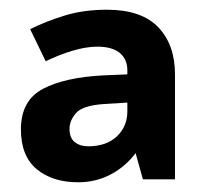

<svg xmlns="http://www.w3.org/2000/svg" viewBox="-20 -742 423 395"><path d="M200 -722Q271 -722 305.5 -686Q340 -650 340 -589V-373H274L259 -427Q238 -399 207.5 -383Q177 -367 141 -367Q88 -367 55.5 -394Q23 -421 23 -476Q23 -535 68 -559Q113 -583 194 -587L242 -589V-597Q242 -620 226.5 -633Q211 -646 180 -646Q158 -646 130.5 -638Q103 -630 74 -616L42 -682Q74 -698 113 -710Q152 -722 200 -722ZM194 -528Q150 -525 136.5 -509.5Q123 -494 123 -477Q123 -458 134 -449.5Q145 -441 161 -441Q199 -441 220.5 -461.5Q242 -482 242 -513V-531Z"/></svg>

Font: Noto Sans Bassa Vah
Style: Regular
Weight: 400
Designer: Monotype Design Team
Foundry: Monotype Imaging Inc.
Version: Version 2.002